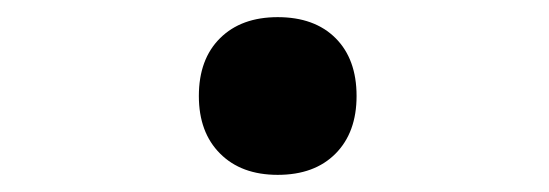

<svg xmlns="http://www.w3.org/2000/svg" viewBox="-20 -387 640 224"><path d="M212 -275Q212 -318 236.8 -342.5Q261.5 -367 304 -367Q347 -367 371.5 -342.5Q396 -318 396 -275Q396 -232.5 371.5 -207.8Q347 -183 304 -183Q261.5 -183 236.8 -207.8Q212 -232.5 212 -275Z"/></svg>

Font: JuliaMono
Style: Regular
Weight: 400
Monospace: yes
Designer: cormullion
Foundry: corm
Version: Version 0.055; ttfautohint (v1.8.4)